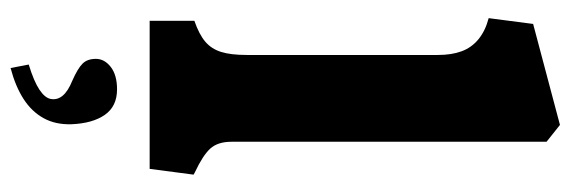

<svg xmlns="http://www.w3.org/2000/svg" viewBox="-380 -440 1084 365"><g transform="rotate(90 162.5 -258.0)"><path d="M85 -185V-548Q85 -574 78 -593Q71 -612 55.2 -625Q39.5 -638 15 -644.5L26 -729L218 -780L250 -754.5V-155.5Q250 -129.5 263 -115.2Q276 -101 308 -86L312.5 -83.5L301.5 0H20V-85Q46 -94 59.8 -105.8Q73.5 -117.5 79.2 -135.8Q85 -154 85 -185ZM168.7 187.5Q172.8 162.9 134.7 147.4Q110.6 136.8 101.5 127.6Q92.4 118.5 92.4 102.2Q92.4 86 107.7 74Q123 62 150.4 62Q182.7 62 198.9 85.3Q215.1 108.6 216.7 148.8Q217.6 179.1 205.1 201.7Q192.7 224.2 168.7 239.7Q144.6 255.2 109.8 264.4L103.2 229.9Q135.5 220 151.2 209.4Q167 198.8 168.7 187.5Z"/></g></svg>

Font: TMT Limkin
Style: Regular
Weight: 400
Designer: Gabriel Drozdov
Version: Version 1.000;Glyphs 3.1.2 (3151)